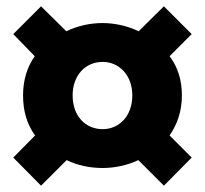

<svg xmlns="http://www.w3.org/2000/svg" viewBox="-20 -680 649 608"><path d="M110 -92 191 -173C226 -156 265 -148 305 -148C342 -148 382 -156 418 -173L499 -92L587 -181L517 -251C541 -286 556 -327 556 -378C556 -426 543 -468 517 -502L587 -572L499 -660L419 -581C384 -598 343 -607 305 -607C265 -607 225 -598 190 -581L110 -660L22 -572L90 -502C66 -468 53 -426 53 -378C53 -327 66 -286 91 -251L22 -181ZM305 -271C251 -271 210 -312 210 -378C210 -442 251 -484 305 -484C357 -484 399 -442 399 -378C399 -312 357 -271 305 -271Z"/></svg>

Font: Noto Sans KR Black
Style: Regular
Weight: 900
Designer: Ryoko NISHIZUKA 西塚涼子 (kana, bopomofo & ideographs); Paul D. Hunt (Latin, Greek & Cyrillic); Sandoll Communications 산돌커뮤니
Foundry: Adobe
Version: Version 2.004;hotconv 1.0.118;makeotfexe 2.5.65603